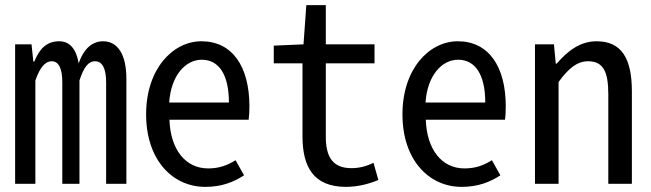

<svg xmlns="http://www.w3.org/2000/svg" viewBox="-20 -717 2540 749"><path d="M39 0H118V-403C135 -452 155 -478 182 -478C210 -478 223 -448 223 -396V0H290V-403C306 -452 323 -478 351 -478C378 -478 394 -452 394 -396V0H473V-410C473 -505 439 -556 382 -556C336 -556 304 -521 287 -470C278 -523 254 -556 211 -556C161 -556 133 -525 114 -477H110L103 -544H39Z M781 12C845 12 892 -7 932 -33L899 -92C867 -72 835 -60 792 -60C703 -60 645 -134 641 -250H950C952 -263 953 -283 953 -302C953 -458 886 -556 766 -556C654 -556 550 -448 550 -271C550 -93 653 12 781 12ZM640 -317C647 -423 704 -484 767 -484C834 -484 873 -426 873 -317Z M1330 12C1371 12 1417 2 1456 -15L1437 -82C1409 -68 1381 -61 1351 -61C1277 -61 1251 -106 1251 -184V-470H1441V-544H1251V-697H1175L1164 -544L1048 -539V-470H1160V-186C1160 -67 1202 12 1330 12Z M1781 12C1845 12 1892 -7 1932 -33L1899 -92C1867 -72 1835 -60 1792 -60C1703 -60 1645 -134 1641 -250H1950C1952 -263 1953 -283 1953 -302C1953 -458 1886 -556 1766 -556C1654 -556 1550 -448 1550 -271C1550 -93 1653 12 1781 12ZM1640 -317C1647 -423 1704 -484 1767 -484C1834 -484 1873 -426 1873 -317Z M2067 0H2159V-397C2198 -451 2232 -478 2274 -478C2333 -478 2353 -438 2353 -350V0H2445V-360C2445 -489 2405 -556 2307 -556C2243 -556 2194 -518 2152 -469H2148L2141 -544H2067Z"/></svg>

Font: Noto Sans Mono CJK SC Regular
Style: Regular
Weight: 400
Designer: Ryoko NISHIZUKA (kana & ideographs); Paul D. Hunt (Latin, Greek & Cyrillic); Wenlong ZHANG (bopomofo); Sandoll Communica
Foundry: Adobe Systems Incorporated
Version: Version 1.005;PS 1.005;hotconv 1.0.96;makeotf.lib2.5.65012